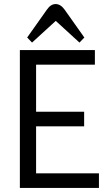

<svg xmlns="http://www.w3.org/2000/svg" viewBox="-20 -927 550 947"><path d="M78 0V-680H448V-608H158V-376H395V-304H158V-72H468V0ZM211 -879Q230 -907 254.5 -907Q279 -907 299 -879L396 -742L372 -717L255 -824L138 -717L114 -742Z"/></svg>

Font: Imprima
Style: Regular
Weight: 400
Version: Version 1.001